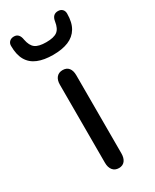

<svg xmlns="http://www.w3.org/2000/svg" viewBox="-168 -625 547 679"><g transform="rotate(-30 105.5 -285.5)"><path d="M72 -32Q72 -13 81 -2Q90 9 106 9Q122 9 130.5 -2Q139 -13 139 -32V-351Q139 -370 130.5 -380.5Q122 -391 106 -391Q90 -391 81 -380.5Q72 -370 72 -351ZM169 -553Q165 -526 151 -515.5Q137 -505 106 -505Q75 -505 61 -515.5Q47 -526 42 -552Q38 -580 16 -580Q5 -580 -2 -573.5Q-9 -567 -9 -556Q-9 -520 4 -497.5Q17 -475 42.5 -464.5Q68 -454 105 -454Q142 -454 167.5 -464.5Q193 -475 206.5 -497.5Q220 -520 220 -556Q220 -567 213.5 -573.5Q207 -580 196 -580Q173 -580 169 -553Z"/></g></svg>

Font: Beiruti
Style: Regular
Weight: 400
Designer: Arlette Boutros
Foundry: Boutros
Version: Version 1.41